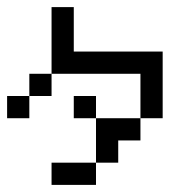

<svg xmlns="http://www.w3.org/2000/svg" viewBox="-20 -520 540 540"><path d="M375 -250V-312.5H437.5V-250ZM375 -187.5V-250H437.5V-187.5ZM375 -312.5V-375H437.5V-312.5ZM187.5 0V-62.5H250V0ZM125 -312.5V-375H187.5V-312.5ZM62.5 -250V-312.5H125V-250ZM187.5 -312.5V-375H250V-312.5ZM250 -312.5V-375H312.5V-312.5ZM312.5 -312.5V-375H375V-312.5ZM125 -375V-437.5H187.5V-375ZM125 -437.5V-500H187.5V-437.5ZM0 -187.5V-250H62.5V-187.5ZM125 0V-62.5H187.5V0ZM250 -125V-187.5H312.5V-125ZM187.5 -187.5V-250H250V-187.5ZM312.5 -125V-187.5H375V-125ZM250 -62.5V-125H312.5V-62.5Z"/></svg>

Font: AprilSans
Style: Regular
Weight: 400
Designer: typesprite
Version: Version 1.001;PS 001.001;hotconv 1.0.88;makeotf.lib2.5.64775